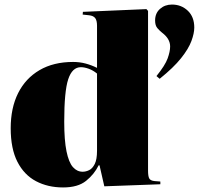

<svg xmlns="http://www.w3.org/2000/svg" viewBox="-20 -809 873 843"><path d="M257 14Q190 14 138 -13.5Q86 -41 56.5 -98.5Q27 -156 27 -246Q27 -335 59.5 -400Q92 -465 153.5 -501Q215 -537 301 -537Q330 -537 356 -530Q382 -523 406 -511V-696Q406 -719 398 -729.5Q390 -740 371 -742L343 -745L344 -757L623 -769L630 -761V-60Q630 -36 635 -26Q640 -16 658 -14L684 -12V0L438 9L417 -83H413Q394 -44 358 -15Q322 14 257 14ZM343 -55Q357 -55 371.5 -62Q386 -69 396 -89Q406 -109 406 -147V-486Q389 -500 370 -507Q351 -514 335 -514Q297 -514 279.5 -461Q262 -408 262 -275Q262 -193 272 -144.5Q282 -96 300 -75.5Q318 -55 343 -55ZM681 -463 667 -475Q705 -522 716 -552.5Q727 -583 727 -605Q727 -639 691 -666Q681 -674 671 -685.5Q661 -697 661 -719Q661 -751 682.5 -770Q704 -789 735 -789Q776 -789 804.5 -762Q833 -735 833 -688Q833 -663 820.5 -629Q808 -595 775 -553.5Q742 -512 681 -463Z"/></svg>

Font: Display Black
Style: Regular
Weight: 900
Designer: Latin by Veronika Burian and Jose Scaglione. Greek by Irene Vlachou. Cyrillic by Vera Evstafieva.
Foundry: TypeTogether
Version: Version 3.002